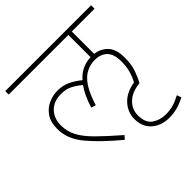

<svg xmlns="http://www.w3.org/2000/svg" viewBox="-187 -773 1020 1020"><g transform="rotate(-45 322.5 -263.5)"><path d="M380 -33Q380 -82 415 -121Q450 -160 516 -171Q530 -196 539 -227Q548 -258 548 -297Q548 -353 522.5 -378Q497 -403 453 -403Q420 -403 389.5 -388Q359 -373 333.5 -335Q308 -297 287 -229L261 -237Q283 -309 315 -353Q286 -377 260 -389.5Q234 -402 199 -402Q143 -402 111.5 -369Q80 -336 80 -284Q80 -240 100 -201Q120 -162 165 -117Q210 -72 283 -9L266 10Q166 -73 109.5 -141Q53 -209 53 -283Q53 -336 75 -367.5Q97 -399 130.5 -413.5Q164 -428 196 -428Q237 -428 269 -413Q301 -398 331 -373Q356 -401 385 -414.5Q414 -428 448 -429V-596H0V-622H645V-596H474V-428Q517 -423 546 -392.5Q575 -362 575 -299Q575 -247 561.5 -209.5Q548 -172 534 -148Q472 -141 439.5 -109Q407 -77 407 -33Q407 24 440 46.5Q473 69 516 69Q546 69 570.5 62.5Q595 56 629 38L638 63Q605 80 576 87.5Q547 95 517 95Q458 95 419 61.5Q380 28 380 -33Z"/></g></svg>

Font: Noto Sans Devanagari Thin
Style: Regular
Weight: 100
Designer: Jelle Bosma - Monotype Design Team
Foundry: Monotype Imaging Inc.
Version: Version 2.004; ttfautohint (v1.8.4.7-5d5b)